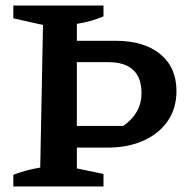

<svg xmlns="http://www.w3.org/2000/svg" viewBox="-20 -672 678 692"><path d="M28 0V-42Q75 -60 125 -68L135 -582L28 -606V-652H353V-613Q332 -604 307.5 -597Q283 -590 257 -586V-525H397Q499 -525 557.5 -477Q616 -429 616 -344Q616 -282 585 -236.5Q554 -191 498 -165.5Q442 -140 367 -140H257V-65L353 -45V0ZM370 -448H257V-218H424Q490 -264 490 -336Q490 -448 370 -448Z"/></svg>

Font: Piazzolla SC SemiBold
Style: Regular
Weight: 600
Designer: Juan Pablo del Peral
Foundry: Huerta Tipografica
Version: Version 1.330